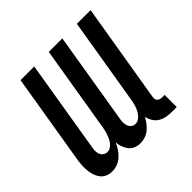

<svg xmlns="http://www.w3.org/2000/svg" viewBox="-142 -648 783 783"><g transform="rotate(-45 250.0 -256.0)"><path d="M80 8Q64 8 50.5 2Q37 -4 28.5 -15.5Q20 -27 15.5 -41.5Q11 -56 10 -71Q9 -86 10 -101.5Q11 -117 14 -133L78 -520H157L91 -120Q89 -110 89 -100Q89 -90 92.5 -81.5Q96 -73 104 -67.5Q112 -62 122 -62Q135 -62 146 -72Q157 -82 163 -94.5Q169 -107 173 -120Q177 -133 179 -146L241 -520H319L253 -120Q251 -110 251.5 -100Q252 -90 255.5 -81.5Q259 -73 266.5 -67.5Q274 -62 284 -62Q297 -62 308 -72Q319 -82 325.5 -94.5Q332 -107 335.5 -120Q339 -133 341 -146L403 -520H482L411 -93Q410 -86 410.5 -80Q411 -74 415 -70Q419 -66 424.5 -64Q430 -62 436 -62H451V8H424Q408 8 392 5Q376 2 363 -6Q350 -14 342 -27.5Q334 -41 331 -56Q325 -44 316 -32Q307 -20 295.5 -10.5Q284 -1 270 3.5Q256 8 242 8Q227 8 214 2.5Q201 -3 192.5 -13.5Q184 -24 179 -38Q174 -52 173 -66Q167 -52 158 -38.5Q149 -25 137 -14Q125 -3 110 2.5Q95 8 80 8Z"/></g></svg>

Font: Iosevka Curly
Style: Italic
Weight: 400
Italic angle: -9°
Monospace: yes
Designer: Belleve Invis
Foundry: Belleve Invis
Version: Version 22.1.2; ttfautohint (v1.8.4)